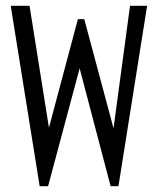

<svg xmlns="http://www.w3.org/2000/svg" viewBox="-20 -643 540 663"><path d="M17 -623H82L149 -202L249 -577H271L372 -200L429 -623H488L389 0H362L255 -407L146 0H117Z"/></svg>

Font: Vazir Code
Style: Code
Weight: 400
Foundry: DejaVu fonts team - Redesigned by Saber Rastikerdar
Version: Version 1.1.2